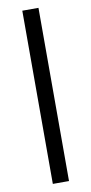

<svg xmlns="http://www.w3.org/2000/svg" viewBox="-94 -749 438 920"><g transform="rotate(-10 124.5 -289.5)"><path d="M164.1 -710.9V131.8H85.4V-710.9Z"/></g></svg>

Font: Vazirmatn UI FD Medium
Style: Regular
Weight: 500
Designer: Saber Rastikerdar
Foundry: Saber Rastikerdar
Version: Version 33.003